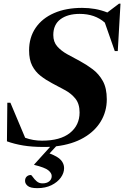

<svg xmlns="http://www.w3.org/2000/svg" viewBox="-20 -770 662 1023"><path d="M179 232.5Q142.5 232.5 128 220.8Q113.5 209 113.5 194Q113.5 179 122.2 170.8Q131 162.5 144 162.5Q148 162.5 155.5 173.8Q163 185 175.5 196Q188 207 206.5 207Q229 207 242.2 196.2Q255.5 185.5 255.5 168Q255.5 152 237.2 137.2Q219 122.5 162 108.5V106.5L247 12.5Q230 13 212.5 13Q150.5 13 103.8 5.2Q57 -2.5 17 -17L19 -222.5H35.5L114 -36Q156 -20.5 204 -20.5Q301 -20.5 352.5 -61.5Q404 -102.5 404 -171Q404 -217 381.5 -244.8Q359 -272.5 325 -290.5Q291 -308.5 257.5 -326.5Q223.5 -344.5 195.8 -366.2Q168 -388 151.5 -420Q135 -452 135 -501.5Q135 -570.5 169.8 -621.5Q204.5 -672.5 268 -700.2Q331.5 -728 417.5 -728Q453 -728 486 -722.2Q519 -716.5 552 -703.5L614 -750.5H622L607.5 -498H591.5L538.5 -649.5Q486 -696 404.5 -696Q340.5 -696 302.2 -667.5Q264 -639 264 -583.5Q264 -546.5 285 -522.8Q306 -499 338.5 -481Q371 -463 406 -444.5Q440.5 -426 473.5 -401.2Q506.5 -376.5 527.8 -338.5Q549 -300.5 549 -241Q549 -176.5 517.2 -123.5Q485.5 -70.5 425.2 -35.8Q365 -1 279 9.5L244 47.5Q289 64.5 305.2 83.5Q321.5 102.5 321.5 125.5Q321.5 152 303.8 176.5Q286 201 254 216.8Q222 232.5 179 232.5Z"/></svg>

Font: Newsreader Display
Style: Bold Italic
Weight: 700
Italic angle: -17°
Designer: Hugues Gentile
Foundry: Production Type
Version: Version 1.001